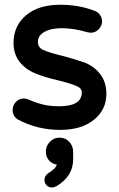

<svg xmlns="http://www.w3.org/2000/svg" viewBox="-20 -538 509 824"><path d="M170.9 234.4Q170.9 217.3 186.5 205.6Q208 192.4 216.8 181.6Q222.2 175.8 223.6 168.5Q205.1 165.5 192.4 152.8Q176.8 136.7 176.8 112.3Q176.8 87.9 194.8 69.8Q211.9 52.7 235.8 52.7Q260.7 52.7 277.3 70.6Q293.9 88.4 293.9 114.3V146.5Q293.9 217.8 223.1 260.7Q210.9 266.6 202.1 266.6Q188.5 266.6 179.7 256.8Q170.9 247.6 170.9 234.4ZM55.2 -25.9Q34.2 -40.5 34.2 -65.4Q34.2 -86.9 49.3 -101.6Q62.5 -115.2 82 -115.2Q93.8 -115.2 103.5 -110.4Q135.7 -96.2 166 -89.1Q196.3 -82 232.4 -82Q294.4 -82 317.4 -105Q331.1 -118.7 331.1 -141.6Q331.1 -157.7 312.5 -167Q289.1 -178.2 232.4 -192.4Q175.3 -205.6 136.2 -221.2Q92.3 -237.8 65.4 -271Q38.1 -304.7 38.1 -353.5Q38.1 -426.8 91.6 -472.2Q145 -517.6 238.3 -517.6Q317.9 -517.6 382.8 -492.7Q398.9 -487.8 408.4 -474.9Q418 -461.9 418 -446.3Q418 -426.8 402.8 -411.6Q388.7 -397.5 369.1 -397.5H368.7L354 -399.9Q296.4 -417 245.1 -417Q196.8 -417 168.5 -399.9Q142.6 -383.8 142.6 -358.4Q142.6 -335.4 164.1 -324.2Q191.4 -312 247.1 -298.3H247.6Q300.3 -284.7 341.8 -270H342.3Q384.3 -253.4 410.4 -219.5Q436.5 -185.5 436.5 -134.8Q436.5 -66.9 382.8 -23.7Q329.1 19.5 238.3 19.5Q139.2 19.5 55.2 -25.9Z"/></svg>

Font: YuPearl-SemiBold
Style: SemiBold
Weight: 600
Designer: Max Yao
Foundry: Max-Everyday
Version: Version 1.011; ttfautohint (v1.8.3)